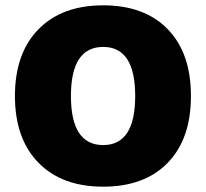

<svg xmlns="http://www.w3.org/2000/svg" viewBox="-20 -690 773 720"><path d="M124 -580Q212 -670 367 -670Q522 -670 609 -580.5Q696 -491 696 -330Q696 -169 609 -79.5Q522 10 367 10Q212 10 124 -80Q36 -170 36 -330Q36 -490 124 -580ZM367 -514Q246 -514 246 -330Q246 -146 367 -146Q487 -146 487 -330Q487 -514 367 -514Z"/></svg>

Font: Elaine Sans ExtraBold
Style: Regular
Weight: 800
Designer: Wei Huang
Foundry: Wei Huang
Version: Version 2.001;December 24, 2019;FontCreator 12.0.0.2547 64-b